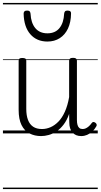

<svg xmlns="http://www.w3.org/2000/svg" viewBox="-20 -909 686 1308"><path d="M260 18Q216 18 181 0Q146 -18 126.5 -57.5Q107 -97 107 -161V-496Q107 -506 113 -510Q119 -514 132 -514Q146 -514 152.5 -510Q159 -506 159 -496V-167Q159 -123 170.5 -92.5Q182 -62 205.5 -46Q229 -30 266 -30Q296 -30 324.5 -42.5Q353 -55 378 -80.5Q403 -106 422 -148Q441 -190 451 -248V-497Q451 -506 457.5 -510.5Q464 -515 478 -515Q491 -515 497.5 -510.5Q504 -506 504 -497V-92Q504 -72 508 -58Q512 -44 520.5 -37Q529 -30 543 -30Q554 -30 564 -34.5Q574 -39 584.5 -48Q595 -57 605 -71Q610 -78 616.5 -78Q623 -78 631 -72Q637 -67 638.5 -60.5Q640 -54 636 -48Q625 -28 608.5 -13Q592 2 573 10Q554 18 534 18Q514 18 499.5 12Q485 6 474 -6Q463 -18 457.5 -35.5Q452 -53 452 -76L451 -133Q436 -90 413.5 -60.5Q391 -31 365 -14Q339 3 312 10.5Q285 18 260 18ZM303 -626Q230 -626 186.5 -676Q143 -726 141 -816Q141 -826 146.5 -831.5Q152 -837 165 -837Q177 -837 182 -831.5Q187 -826 188 -816Q191 -753 220.5 -717.5Q250 -682 303 -682Q356 -682 385 -717.5Q414 -753 417 -816Q418 -826 423 -831.5Q428 -837 440 -837Q453 -837 459 -831.5Q465 -826 464 -816Q463 -757 443 -714.5Q423 -672 387 -649Q351 -626 303 -626ZM0 369H646V379H0ZM0 -20H646V0H0ZM0 -505H646V-500H0ZM0 -889H646V-879H0Z"/></svg>

Font: Playwrite HR Lijeva Guides
Style: Regular
Weight: 400
Designer: Veronika Burian, José Scaglione
Foundry: TypeTogether
Version: Version 1.003